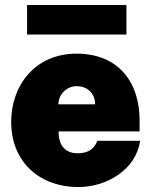

<svg xmlns="http://www.w3.org/2000/svg" viewBox="-20 -743 614 773"><path d="M489 -723H89V-604H489ZM216 -214H542V-259C542 -412 457 -527 288 -527C122 -527 25 -400 25 -252C25 -95 135 10 296 10C411 10 528 -61 544 -176H372C356 -136 327 -126 291 -126C249 -126 215 -152 216 -214ZM215 -323C215 -362 248 -396 288 -396C337 -396 363 -362 363 -323Z"/></svg>

Font: United Sans Black
Style: Regular
Weight: 900
Designer: Pablo Impallari, Rodrigo Fuenzalida (Modified by Dan O. Williams)
Version: Version 1.000;PS 001.000;hotconv 1.0.88;makeotf.lib2.5.64775